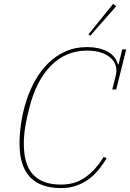

<svg xmlns="http://www.w3.org/2000/svg" viewBox="-20 -951 666 983"><path d="M292 12Q243 12 203.5 -1Q164 -14 136.5 -41.5Q109 -69 94.5 -112Q80 -155 80 -216Q80 -267 88.5 -323Q97 -379 114.5 -434Q132 -489 160 -539Q188 -589 226.5 -627Q265 -665 314.5 -687.5Q364 -710 426 -710Q485 -710 528 -688Q571 -666 584 -621H587L606 -698H626L575 -493H555L573 -566Q576 -579 576 -589Q576 -614 564 -633.5Q552 -653 531.5 -666Q511 -679 484 -685.5Q457 -692 426 -692Q317 -692 240.5 -614.5Q164 -537 129 -394Q119 -355 113.5 -326Q108 -297 105.5 -276Q103 -255 102.5 -240Q102 -225 102 -215Q102 -108 149.5 -57Q197 -6 292 -6Q367 -6 420 -45.5Q473 -85 511 -148L526 -141Q507 -109 484 -81Q461 -53 432.5 -32.5Q404 -12 369.5 0Q335 12 292 12ZM433 -775 559 -931 575 -919 442 -768Z"/></svg>

Font: IBM Plex Serif Thin
Style: Italic
Weight: 100
Italic angle: -14°
Designer: Mike Abbink, Paul van der Laan, Pieter van Rosmalen
Foundry: Bold Monday
Version: Version 3.001